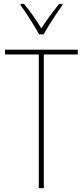

<svg xmlns="http://www.w3.org/2000/svg" viewBox="-20 -970 427 990"><path d="M182 -793H205C230 -838 271 -901 302 -943V-950H285C250 -906 220 -866 193 -824C168 -866 133 -916 103 -950H86V-943C112 -909 155 -840 182 -793ZM206 0V-689H381V-714H6V-689H180V0Z"/></svg>

Font: Noto Sans Gujarati UI Condensed Thin
Style: Regular
Weight: 100
Width: 3
Designer: Jelle Bosma - Monotype Design Team, Universal Thirst
Foundry: Monotype Imaging Inc.
Version: Version 2.106